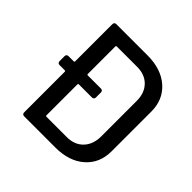

<svg xmlns="http://www.w3.org/2000/svg" viewBox="-176 -865 1031 1031"><g transform="rotate(45 339.0 -350.0)"><path d="M609 -500V-200Q609 -109 547 -54.5Q485 0 381 0H144Q137 0 133 -4Q129 -8 129 -15V-324Q129 -329 124 -329H84Q77 -329 73 -333Q69 -337 69 -344V-382Q69 -389 73 -393Q77 -397 84 -397H124Q129 -397 129 -402V-685Q129 -692 133 -696Q137 -700 144 -700H381Q485 -700 547 -645.5Q609 -591 609 -500ZM513 -486Q513 -546 478.5 -581.5Q444 -617 385 -617H230Q225 -617 225 -612V-402Q225 -397 230 -397H330Q337 -397 341 -393Q345 -389 345 -382V-344Q345 -337 341 -333Q337 -329 330 -329H230Q225 -329 225 -324V-88Q225 -83 230 -83H385Q443 -83 477.5 -118.5Q512 -154 513 -214Z"/></g></svg>

Font: Barlow_Medium_SS
Style: Regular
Weight: 500
Designer: Jeremy Tribby
Foundry: Jeremy Tribby
Version: Version 1.101 August 23, 2024